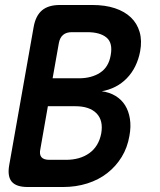

<svg xmlns="http://www.w3.org/2000/svg" viewBox="-20 -750 640 770"><path d="M220 -730H350Q402 -730 441 -717Q480 -704 505 -680Q530 -656 540 -621.5Q550 -587 542 -544Q536 -512 522.5 -484.5Q509 -457 488.5 -436Q468 -415 442.5 -402Q417 -389 388 -384Q419 -380 443 -365.5Q467 -351 481.5 -328Q496 -305 501 -273.5Q506 -242 499 -205Q491 -158 468 -120.5Q445 -83 410.5 -56Q376 -29 330.5 -14.5Q285 0 233 0H91Q45 0 27 -21.5Q9 -43 17 -88L115 -642Q123 -687 148.5 -708.5Q174 -730 220 -730ZM172 -324 142 -153Q137 -131 146 -120Q155 -109 178 -109H244Q301 -109 338.5 -136Q376 -163 386 -215Q395 -267 367 -295.5Q339 -324 282 -324ZM191 -436H296Q347 -436 381.5 -458.5Q416 -481 424 -529Q433 -578 407 -599.5Q381 -621 330 -621H268Q246 -621 233 -610Q220 -599 216 -577Z"/></svg>

Font: Maple Mono NL SemiBold
Style: Italic
Weight: 600
Italic angle: -10°
Monospace: yes
Designer: subframe7536
Version: Version 7.000